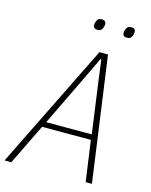

<svg xmlns="http://www.w3.org/2000/svg" viewBox="-148 -955 819 1038"><g transform="rotate(15 261.5 -436.5)"><path d="M434 0 402 -228H129L18 0H-20L324 -698H372L469 0ZM359 -548 344 -663H339L284 -548L144 -258H399ZM281 -812Q269 -812 263.5 -818Q258 -824 258 -832Q258 -841 261 -850Q265 -862 271.5 -867.5Q278 -873 292 -873Q304 -873 309.5 -867Q315 -861 315 -853Q315 -844 312 -835Q308 -823 301.5 -817.5Q295 -812 281 -812ZM446 -812Q434 -812 428.5 -818Q423 -824 423 -832Q423 -841 426 -850Q430 -862 436.5 -867.5Q443 -873 457 -873Q469 -873 474.5 -867Q480 -861 480 -853Q480 -844 477 -835Q473 -823 466.5 -817.5Q460 -812 446 -812Z"/></g></svg>

Font: IBM Plex Sans Condensed ExtraLight
Style: Italic
Weight: 200
Width: 3
Italic angle: -11°
Designer: Mike Abbink, Paul van der Laan, Pieter van Rosmalen
Foundry: Bold Monday
Version: Version 1.3